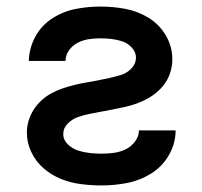

<svg xmlns="http://www.w3.org/2000/svg" viewBox="-20 -558 616 586"><path d="M290 8Q329 8 368 0.5Q407 -7 441.5 -28.5Q476 -50 496 -85.5Q516 -121 516 -160H404Q404 -142 392 -126Q380 -110 363 -102Q346 -94 327.5 -91.5Q309 -89 290 -89Q272 -89 254 -91Q236 -93 218.5 -98.5Q201 -104 187 -117.5Q173 -131 173 -149Q173 -167 187 -181Q201 -195 218.5 -201Q236 -207 254 -210.5Q272 -214 290.5 -217.5Q309 -221 327 -224.5Q345 -228 363 -232Q381 -236 398.5 -242.5Q416 -249 432 -258Q448 -267 462 -279.5Q476 -292 486 -307.5Q496 -323 501 -341Q506 -359 506 -377Q506 -416 486 -450Q466 -484 433 -504Q400 -524 362.5 -531Q325 -538 286 -538Q248 -538 210 -530.5Q172 -523 139 -501.5Q106 -480 87.5 -445.5Q69 -411 68 -372H180Q180 -390 191 -405Q202 -420 218 -428Q234 -436 251.5 -438.5Q269 -441 286 -441Q304 -441 321 -439Q338 -437 354 -431.5Q370 -426 382.5 -412.5Q395 -399 395 -382Q395 -364 381.5 -349.5Q368 -335 350 -329.5Q332 -324 314 -320Q296 -316 278 -312.5Q260 -309 242 -306Q224 -303 206 -298.5Q188 -294 170.5 -288Q153 -282 136.5 -273Q120 -264 106.5 -251.5Q93 -239 83 -223.5Q73 -208 67.5 -190Q62 -172 62 -153Q62 -122 76 -93Q90 -64 114 -43.5Q138 -23 167 -11.5Q196 0 227.5 4Q259 8 290 8Z"/></svg>

Font: Iosevka Sparkle Semibold
Style: Regular
Weight: 600
Designer: Belleve Invis
Foundry: Belleve Invis
Version: Version 4.5.0; ttfautohint (v1.8.3)